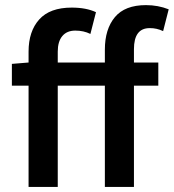

<svg xmlns="http://www.w3.org/2000/svg" viewBox="-20 -738 686 758"><path d="M394 0V-399.9H208V0H92.8V-399.9H26.9V-485.8L92.8 -491.2V-534.2Q92.8 -614.3 134.8 -661.1Q176.8 -708 263.2 -708Q320.3 -708 358.9 -689.9L336.9 -604Q310.5 -617.2 277.3 -617.2Q244.1 -617.2 226.1 -595.7Q208 -574.2 208 -534.2V-491.2H394V-542Q394 -623 433.6 -670.4Q473.1 -717.8 556.2 -717.8Q604 -717.8 646 -701.2L624 -615.2Q598.1 -627.4 570.8 -627Q508.8 -627 508.8 -543.9V-491.2H605V-399.9H508.8V0Z"/></svg>

Font: SourceSansPro-Semibold
Style: Regular
Weight: 600
Designer: Paul D. Hunt
Foundry: Adobe Systems Incorporated
Version: Version 2.020;PS 2.0;hotconv 1.0.86;makeotf.lib2.5.63406